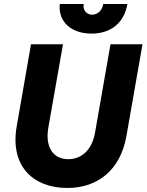

<svg xmlns="http://www.w3.org/2000/svg" viewBox="-20 -920 728 954"><path d="M315 14C464 14 578 -74 608 -243L688 -700H529L452 -260C437 -174 384 -129 319 -129C248 -129 203 -184 220 -285L293 -700H134L63 -292C29 -97 142 14 315 14ZM435 -753C529 -753 597 -805 613 -900H493C488 -868 465 -847 438 -847C411 -847 390 -869 396 -900H277C268 -812 334 -753 435 -753Z"/></svg>

Font: Fixel Text 20240404
Style: Bold Italic
Weight: 700
Width: 4
Italic angle: -10°
Designer: AlfaBravo + MacPaw
Foundry: Kyrylo Tkachov, Marchela Mozhyna, Serhii Makarenko, Maria Weinstein, Zakhar Kryvoshyya
Version: Version 1.211;Glyphs 3.2 (3225)